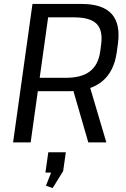

<svg xmlns="http://www.w3.org/2000/svg" viewBox="-20 -720 638 971"><path d="M144.2 -700H393.5Q499.1 -700 544.7 -649.5Q590.2 -599 576.2 -497.4L570.5 -456.3Q557.2 -358.4 496.7 -308.6Q436.1 -258.9 331.3 -258.9H166L176.2 -326.5H313.4Q392.6 -326.5 435.1 -359.4Q477.7 -392.3 486.9 -460.7L491.3 -493.6Q501.4 -566.4 468.7 -599.3Q435.9 -632.2 355.9 -632.2H203.3L227.3 -659.8L135.1 0H46.2ZM345.3 -280.3H434.7L517.8 0H426.5ZM312.9 50 299.4 145.4 246.4 231 212.4 219.4 260.7 96.3 289.4 152.8H209.7L224.3 50Z"/></svg>

Font: Pathway Extreme 8pt Thin
Style: Italic
Weight: 100
Italic angle: -8°
Designer: Eduardo Rodriguez Tunni
Foundry: Eduardo Rodriguez Tunni
Version: Version 1.000